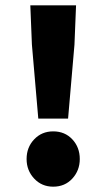

<svg xmlns="http://www.w3.org/2000/svg" viewBox="-20 -690 400 722"><path d="M124 -244 100 -522 94 -670H266L260 -522L236 -244ZM180 12Q137 12 108.5 -18.5Q80 -49 80 -92Q80 -136 108.5 -166Q137 -196 180 -196Q224 -196 252 -166Q280 -136 280 -92Q280 -49 252 -18.5Q224 12 180 12Z"/></svg>

Font: Source Sans 3 ExtraLight Black
Style: Regular
Weight: 900
Version: Version 3.052;hotconv 1.1.0;makeotfexe 2.6.0